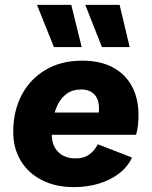

<svg xmlns="http://www.w3.org/2000/svg" viewBox="-20 -758 622 787"><path d="M282.1 9Q208.4 9 152.4 -19.3Q96.4 -47.6 65.3 -98.8Q34.2 -149.9 34.2 -217.7Q34.2 -301.8 68.4 -367.7Q102.7 -433.5 166.3 -471.4Q229.9 -509.4 317.6 -509.4Q390.8 -509.4 442.4 -481.8Q493.9 -454.3 520.8 -404.3Q547.7 -354.3 547.7 -286.4Q547.7 -266.7 545.7 -246Q543.7 -225.4 537.7 -205.4H144.1L143.7 -296.8H427.1L379.8 -271.3Q384.2 -284.6 385 -294.6Q385.8 -304.6 385.8 -313.9Q385.8 -340 376.8 -356.9Q367.7 -373.9 351.6 -382.6Q335.5 -391.3 313.6 -391.3Q277.9 -391.3 254.3 -374.3Q230.7 -357.4 217 -329.8Q203.4 -302.3 197.8 -270.1Q192.2 -238 192.2 -207.9Q192.2 -175.8 204.4 -153.8Q216.6 -131.7 238.5 -120.2Q260.5 -108.7 289.4 -108.7Q325.1 -108.7 347 -125.5Q368.9 -142.2 380.7 -166.6L521.1 -112.4Q503.5 -74.3 468.5 -47.2Q433.4 -20.1 385.8 -5.5Q338.3 9 282.1 9ZM272.2 -738 314.8 -565H201L131.6 -738ZM470.2 -738 511.6 -565H397.8L329.6 -738Z"/></svg>

Font: Work Sans
Style: Italic
Weight: 400
Italic angle: -13°
Designer: Wei Huang
Foundry: Wei Huang
Version: Version 2.012